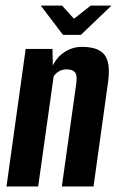

<svg xmlns="http://www.w3.org/2000/svg" viewBox="-20 -671 422 691"><path d="M3.4 0 72.4 -495H168.8L170.2 -435.1Q185.2 -466.7 213.6 -484.5Q242.1 -502.3 273.8 -502.3Q309.6 -502.3 330.8 -492.9Q351.9 -483.4 361.1 -466.1Q370.3 -448.8 371.5 -424.8Q372.7 -400.8 368.3 -371.3L316.6 0H202.6L253.6 -364.4Q255.3 -375.8 255.7 -386.1Q256.2 -396.3 253.5 -404.1Q250.7 -411.9 242.7 -416.6Q234.8 -421.3 219.3 -421.3Q206.8 -421.3 197.4 -417Q188 -412.7 182.2 -406.9Q176.3 -401.2 173 -395.7L117.4 0ZM206.6 -545.6 126.8 -650.8H203.4L246.2 -603.5L306.3 -650.8H381.1L271.2 -545.6Z"/></svg>

Font: Alumni Sans Thin
Style: Italic
Weight: 100
Italic angle: -8°
Designer: Robert E. Leuschke
Foundry: Robert E. Leuschke
Version: Version 1.016